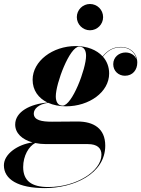

<svg xmlns="http://www.w3.org/2000/svg" viewBox="-85 -706 725 986"><path d="M309.5 -618C309.5 -581 340 -550.5 377 -550.5C414.5 -550.5 444.5 -581 444.5 -618C444.5 -655.5 414.5 -685.5 377 -685.5C340 -685.5 309.5 -655.5 309.5 -618ZM254 -160C373 -160 475.5 -233 475.5 -328.5C475.5 -362.5 464 -392 443.5 -415C470 -448 499 -463 536.5 -463C578 -463 610 -437.5 616.5 -399.5C609.5 -423 584.5 -436.5 560 -436.5C526 -436.5 496.5 -412.5 496.5 -376.5C496.5 -341 524 -317 556.5 -317C596.5 -317 620 -347 620 -384.5C620 -432.5 583 -465 536.5 -465C498.5 -465 468 -449 442 -416.5C411.5 -450 362 -469.5 304 -469.5C185 -469.5 82.5 -392 82.5 -296.5C82.5 -242.5 112 -202 159 -179.5C70.5 -172 -7 -132.5 -7 -66.5C-7 -22 28.5 10.5 82 25.5C7.5 35 -65 84 -65 143C-65 215.5 9 260 145 260C292 260 455.5 188 455.5 42C455.5 -46.5 395.5 -82 313 -82C284.5 -82 217 -81 182 -81C130 -81 88.5 -88 88.5 -123C88.5 -145.5 111.5 -171 162.5 -178C188.5 -166.5 219.5 -160 254 -160ZM236.5 -163.5C212 -163.5 201.5 -184.5 201.5 -211C201.5 -277.5 272.5 -466.5 321.5 -466.5C347 -466.5 357 -446 357 -419.5C357 -353 285.5 -163.5 236.5 -163.5ZM34 152C34 94 63 45 96 28.5C113.5 32 132 34 151.5 34H366.5C413.5 34 436 54 436 88C436 173 307 254.5 163 254.5C77 254.5 34 222.5 34 152Z"/></svg>

Font: Bodoni* 96pt
Style: Bold Italic
Weight: 700
Italic angle: -13°
Version: Version 2.3